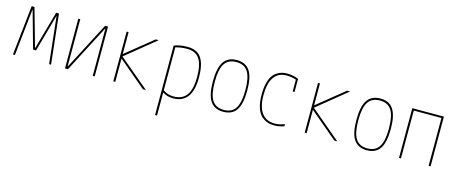

<svg xmlns="http://www.w3.org/2000/svg" viewBox="-45 -1124 4590 1938"><g transform="rotate(15 2250.0 -155.0)"><path d="M251 -121.1 363.3 -519.5H392.6L449.2 0H428.7L376 -487.3H374L265.6 -99.6H234.4L126 -487.3H124L71.3 0H50.8L107.4 -519.5H136.7L249 -121.1Z M617.2 -26.4 874 -519.5H905.3V0H884.8V-494.1H882.8L626 0H594.7V-519.5H615.2V-26.4Z M1122.1 -292 1403.3 -519.5H1434.6L1124 -266.6L1440.4 0H1409.2L1122.1 -242.2H1120.1V0H1099.6V-519.5H1120.1V-292Z M1905.3 -259.8Q1905.3 -390.6 1864.7 -450.2Q1824.2 -509.8 1735.4 -509.8Q1668.9 -509.8 1615.2 -493.2V-44.9Q1660.2 -9.8 1724.6 -9.8Q1816.4 -9.8 1860.8 -70.8Q1905.3 -131.8 1905.3 -259.8ZM1924.8 -259.8Q1924.8 9.8 1724.6 9.8Q1665 9.8 1615.2 -21.5V219.7H1594.7V-506.8Q1656.2 -530.3 1735.4 -530.3Q1833 -530.3 1878.9 -464.8Q1924.8 -399.4 1924.8 -259.8Z M2386.2 -55.2Q2342.8 9.8 2250 9.8Q2157.2 9.8 2113.8 -55.2Q2070.3 -120.1 2070.3 -260.3Q2070.3 -400.4 2113.8 -465.3Q2157.2 -530.3 2250 -530.3Q2342.8 -530.3 2386.2 -465.3Q2429.7 -400.4 2429.7 -260.3Q2429.7 -120.1 2386.2 -55.2ZM2127.9 -69.3Q2166 -9.8 2250 -9.8Q2334 -9.8 2372.1 -69.3Q2410.2 -128.9 2410.2 -259.8Q2410.2 -390.6 2372.1 -450.2Q2334 -509.8 2250 -509.8Q2166 -509.8 2127.9 -450.2Q2089.8 -390.6 2089.8 -259.8Q2089.8 -128.9 2127.9 -69.3Z M2875 -493.2Q2828.1 -509.8 2773.4 -509.8Q2688.5 -509.8 2644 -446.3Q2599.6 -382.8 2599.6 -259.8Q2599.6 -136.7 2646 -73.2Q2692.4 -9.8 2781.2 -9.8Q2832 -9.8 2884.8 -31.2V-8.8Q2833 9.8 2781.2 9.8Q2743.2 9.8 2710.4 -1.5Q2677.7 -12.7 2647 -40.5Q2616.2 -68.4 2598.1 -124Q2580.1 -179.7 2580.1 -259.8Q2580.1 -324.2 2591.8 -373.5Q2603.5 -422.9 2622.1 -452.1Q2640.6 -481.4 2667.5 -499Q2694.3 -516.6 2719.2 -523.4Q2744.1 -530.3 2773.4 -530.3Q2838.9 -530.3 2894.5 -506.8V-370.1H2875Z M3122.1 -292 3403.3 -519.5H3434.6L3124 -266.6L3440.4 0H3409.2L3122.1 -242.2H3120.1V0H3099.6V-519.5H3120.1V-292Z M3886.2 -55.2Q3842.8 9.8 3750 9.8Q3657.2 9.8 3613.8 -55.2Q3570.3 -120.1 3570.3 -260.3Q3570.3 -400.4 3613.8 -465.3Q3657.2 -530.3 3750 -530.3Q3842.8 -530.3 3886.2 -465.3Q3929.7 -400.4 3929.7 -260.3Q3929.7 -120.1 3886.2 -55.2ZM3627.9 -69.3Q3666 -9.8 3750 -9.8Q3834 -9.8 3872.1 -69.3Q3910.2 -128.9 3910.2 -259.8Q3910.2 -390.6 3872.1 -450.2Q3834 -509.8 3750 -509.8Q3666 -509.8 3627.9 -450.2Q3589.8 -390.6 3589.8 -259.8Q3589.8 -128.9 3627.9 -69.3Z M4415 -519.5V0H4394.5V-500H4105.5V0H4085V-519.5Z"/></g></svg>

Font: Mgen+ 1mn thin
Style: Regular
Weight: 100
Designer: [Source Han Sans]
Ryoko NISHIZUKA  (kana & ideographs); Paul D. Hunt (Latin, Greek & Cyrillic); Wenlong ZHANG  (bopomofo
Version: Version 1.059.20150602